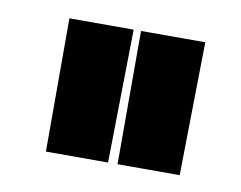

<svg xmlns="http://www.w3.org/2000/svg" viewBox="-42 -787 451 359"><g transform="rotate(10 183.0 -607.5)"><path d="M186 -734Q185 -670.8 184 -608Q183 -545.3 182 -481H64V-734ZM322 -734Q321 -670.8 320 -608Q319 -545.3 318 -481H200V-734Z"/></g></svg>

Font: Reem Kufi
Style: Regular
Weight: 400
Designer: Khaled Hosny
Version: Version 1.6